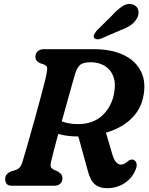

<svg xmlns="http://www.w3.org/2000/svg" viewBox="-20 -952 765 984"><path d="M675.5 -84Q658 -39 618.2 -13.2Q578.5 12.5 528.5 12.5Q491.5 12.5 467.8 -6Q444 -24.5 430.5 -74.5L381.5 -252.5Q352.5 -252.5 326.8 -255.8Q301 -259 278.5 -265.5Q266 -219 256 -181.2Q246 -143.5 242 -125Q236.5 -101.5 241.8 -94Q247 -86.5 256 -82L274 -74.5Q286 -67.5 293 -59.5Q300 -51.5 300 -38.5Q300 -21 288.8 -10.5Q277.5 0 255.5 0H43.5Q22 0 14.2 -9.5Q6.5 -19 6.5 -34Q6.5 -49.5 15.5 -59.2Q24.5 -69 38.5 -74L56.5 -79.5Q71.5 -84 80.2 -93.2Q89 -102.5 95 -122Q99.5 -136 109.2 -169.8Q119 -203.5 131.8 -248.5Q144.5 -293.5 158.2 -342.5Q172 -391.5 184.2 -437.2Q196.5 -483 205.5 -518Q214.5 -553 217.5 -569Q222.5 -593.5 221.8 -604Q221 -614.5 205 -621.5L186 -628Q161.5 -638.5 161.5 -660.5Q161.5 -678.5 173.2 -689.2Q185 -700 206 -700H460Q552 -700 614.8 -669.5Q677.5 -639 704 -583Q730.5 -527 713 -450.5Q698.5 -385.5 648.8 -339.8Q599 -294 523 -272L555.5 -161.5Q571 -108.5 599.5 -108.5Q610 -108.5 619 -113.8Q628 -119 636 -126Q641 -131 649.2 -133.5Q657.5 -136 664.5 -132.5Q676 -128 679.5 -114.8Q683 -101.5 675.5 -84ZM365.5 -575.5Q360 -557 349.2 -518.5Q338.5 -480 324.5 -430.5Q310.5 -381 296.5 -330Q313 -323.5 334 -319.8Q355 -316 379 -316Q458 -316 505.5 -361.2Q553 -406.5 565 -475Q574.5 -527 560.2 -562.2Q546 -597.5 515.5 -615.2Q485 -633 444.5 -633Q404.5 -633 389 -617.8Q373.5 -602.5 365.5 -575.5ZM552.5 -871Q581 -902.5 607 -919.8Q633 -937 660.5 -929Q683 -921.5 688.5 -900.8Q694 -880 682 -858.5Q670 -837 649.8 -823Q629.5 -809 596 -796.5L496.5 -753.5Q486 -749.5 476 -750.8Q466 -752 462 -759Q458 -767.5 463 -776.5Q468 -785.5 476 -795.5Z"/></svg>

Font: Fraunces 9pt S100 SemiBold
Style: Italic
Weight: 600
Italic angle: -16°
Version: Version 1.000; ttfautohint (v1.8.3)